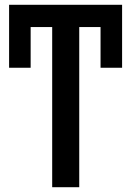

<svg xmlns="http://www.w3.org/2000/svg" viewBox="-20 -782 548 802"><path d="M18 -499H108V-669H198V0H311V-669H400V-499H490V-762H18Z"/></svg>

Font: Noto Sans UI SemiCondensed Medium
Style: Regular
Weight: 500
Width: 4
Designer: Monotype Design Team
Foundry: Monotype Imaging Inc.
Version: Version 1.901